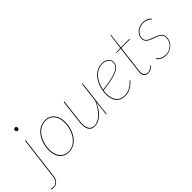

<svg xmlns="http://www.w3.org/2000/svg" viewBox="-63 -1471 2429 2429"><g transform="rotate(-45 1151.0 -256.5)"><path d="M127 -490 56 86Q53.5 108 45 126.5Q36.5 145 23 158.5Q9.5 172 -8 179.5Q-25.5 187 -46 187Q-58 187 -66.8 184.2Q-75.5 181.5 -83 176L-81 172Q-79 168 -76.2 168.2Q-73.5 168.5 -69.8 170.5Q-66 172.5 -60 174.8Q-54 177 -45 177Q-6.5 177 16.5 151.8Q39.5 126.5 45 86L116 -490ZM169 -672Q169 -661.5 161 -653.2Q153 -645 143 -645Q132.5 -645 124.8 -653.2Q117 -661.5 117 -672Q117 -683.5 124.8 -691.8Q132.5 -700 143 -700Q153 -700 161 -691.8Q169 -683.5 169 -672Z M411.5 -4Q461 -4 501.8 -29.2Q542.5 -54.5 571.5 -96Q600.5 -137.5 616.5 -190.5Q632.5 -243.5 632.5 -299Q632.5 -343 621.5 -377.8Q610.5 -412.5 590 -436.8Q569.5 -461 540.5 -474Q511.5 -487 475.5 -487Q442.5 -487 413.2 -475.8Q384 -464.5 359.5 -444.2Q335 -424 315.5 -396.2Q296 -368.5 282.5 -335.8Q269 -303 261.8 -266.8Q254.5 -230.5 254.5 -193Q254.5 -149 265.5 -114Q276.5 -79 296.8 -54.5Q317 -30 346 -17Q375 -4 411.5 -4ZM410.5 6Q371.5 6 340.2 -8Q309 -22 287.2 -47.8Q265.5 -73.5 254 -110.2Q242.5 -147 242.5 -193Q242.5 -231.5 250 -269Q257.5 -306.5 271.8 -340.2Q286 -374 306.2 -402.8Q326.5 -431.5 352.5 -452.5Q378.5 -473.5 409.8 -485.2Q441 -497 476.5 -497Q515.5 -497 546.5 -483Q577.5 -469 599.2 -443.2Q621 -417.5 632.8 -381Q644.5 -344.5 644.5 -299Q644.5 -261 637 -223.5Q629.5 -186 615.2 -152Q601 -118 580.8 -89Q560.5 -60 534.5 -39Q508.5 -18 477.2 -6Q446 6 410.5 6Z M819 -490 782 -178Q777 -137 779.8 -104.8Q782.5 -72.5 793.5 -50Q804.5 -27.5 824 -15.8Q843.5 -4 873 -4Q904 -4 935.8 -19.2Q967.5 -34.5 997.2 -63Q1027 -91.5 1053.8 -131.8Q1080.5 -172 1102 -222L1134 -490H1145L1086 0H1083Q1079 0 1078 -2.2Q1077 -4.5 1077 -7L1100 -197V-199.5Q1080 -153 1054 -115Q1028 -77 998 -50Q968 -23 936 -8.5Q904 6 872 6Q840 6 818.2 -6.5Q796.5 -19 784.2 -42.5Q772 -66 768.8 -100.2Q765.5 -134.5 771 -178L808 -490Z M1614 -407Q1614 -387.5 1608.8 -369.8Q1603.5 -352 1589.8 -336Q1576 -320 1551.5 -306Q1527 -292 1488.8 -279.8Q1450.5 -267.5 1396.5 -257.2Q1342.5 -247 1269.5 -239Q1265 -209.5 1265 -181Q1265 -140 1274.5 -107.2Q1284 -74.5 1302.8 -51.5Q1321.5 -28.5 1349.8 -16.2Q1378 -4 1416 -4Q1444.5 -4 1467.8 -10.8Q1491 -17.5 1509.5 -27.5Q1528 -37.5 1542.2 -49Q1556.5 -60.5 1566.8 -70.5Q1577 -80.5 1584 -87.2Q1591 -94 1595 -94Q1598 -94 1600 -92L1601 -91Q1577.5 -65.5 1555.2 -47.2Q1533 -29 1510.5 -17Q1488 -5 1464.5 0.5Q1441 6 1415 6Q1375 6 1344.8 -7Q1314.5 -20 1294.2 -44Q1274 -68 1264 -102.8Q1254 -137.5 1254 -181Q1254 -217 1261 -254.8Q1268 -292.5 1282 -327.5Q1296 -362.5 1316.5 -393.5Q1337 -424.5 1363.8 -447.5Q1390.5 -470.5 1423.2 -483.8Q1456 -497 1495 -497Q1530 -497 1553 -487.5Q1576 -478 1589.5 -464Q1603 -450 1608.5 -434.5Q1614 -419 1614 -407ZM1495 -487Q1447.5 -487 1409.8 -466.5Q1372 -446 1343.8 -412.5Q1315.5 -379 1297.2 -336.2Q1279 -293.5 1271 -249Q1345 -257 1398.5 -267.2Q1452 -277.5 1489 -289.5Q1526 -301.5 1548.8 -315.2Q1571.5 -329 1584 -344Q1596.5 -359 1600.8 -374.8Q1605 -390.5 1605 -407Q1605 -419 1599.2 -433Q1593.5 -447 1580.8 -459Q1568 -471 1546.8 -479Q1525.5 -487 1495 -487Z M1751 -73Q1751 -75.5 1751.2 -80.2Q1751.5 -85 1752.2 -93.8Q1753 -102.5 1754.8 -116.2Q1756.5 -130 1759 -151L1796.5 -459H1722Q1716 -459 1716 -464L1717 -467L1797.5 -469L1825 -666Q1825.5 -668.5 1827 -670.8Q1828.5 -673 1831 -673H1834L1809 -469H1962L1961 -459H1807.5L1770 -150Q1767.5 -129.5 1765.8 -116Q1764 -102.5 1763.2 -93.5Q1762.5 -84.5 1762.2 -79.8Q1762 -75 1762 -73Q1762 -54 1766.8 -40.5Q1771.5 -27 1780 -18.5Q1788.5 -10 1800 -6Q1811.5 -2 1825 -2Q1844.5 -2 1859.8 -8.5Q1875 -15 1886.2 -22.5Q1897.5 -30 1904.5 -36.5Q1911.5 -43 1914 -43Q1917 -43 1918 -41L1919 -39Q1902.5 -18.5 1876.5 -5.2Q1850.5 8 1824 8Q1789.5 8 1770.2 -11Q1751 -30 1751 -73Z M2340.5 -446Q2339 -443 2335.5 -443Q2332 -443 2325.5 -449.8Q2319 -456.5 2306.5 -464.8Q2294 -473 2274 -480Q2254 -487 2223.5 -487Q2195 -487 2169 -477Q2143 -467 2123 -449.8Q2103 -432.5 2091.2 -410Q2079.5 -387.5 2079.5 -363Q2079.5 -340 2089.5 -324.2Q2099.5 -308.5 2115.8 -297.5Q2132 -286.5 2152.8 -278.5Q2173.5 -270.5 2195.2 -262.8Q2217 -255 2238 -246.2Q2259 -237.5 2275.2 -225Q2291.5 -212.5 2301.5 -194.2Q2311.5 -176 2311.5 -150Q2311.5 -120.5 2299.5 -92Q2287.5 -63.5 2265.8 -41.2Q2244 -19 2213.5 -5.5Q2183 8 2145.5 8Q2121.5 8 2102.8 3.8Q2084 -0.5 2069 -8Q2054 -15.5 2041.2 -26.5Q2028.5 -37.5 2016.5 -51L2019.5 -54Q2022.5 -57 2024.5 -57Q2027 -57 2034 -48.2Q2041 -39.5 2055 -29Q2069 -18.5 2091.2 -9.8Q2113.5 -1 2147.5 -1Q2181.5 -1 2210 -13Q2238.5 -25 2258.8 -45.2Q2279 -65.5 2290.2 -92.5Q2301.5 -119.5 2301.5 -150Q2301.5 -174.5 2291.5 -191.5Q2281.5 -208.5 2265.2 -220.2Q2249 -232 2228 -240Q2207 -248 2185.2 -255.5Q2163.5 -263 2142.8 -271.5Q2122 -280 2105.8 -291.8Q2089.5 -303.5 2079.5 -320.8Q2069.5 -338 2069.5 -363Q2069.5 -389.5 2081.8 -413.8Q2094 -438 2115.2 -456.5Q2136.5 -475 2164.8 -486Q2193 -497 2225.5 -497Q2264 -497 2291.5 -485.8Q2319 -474.5 2342.5 -449Z"/></g></svg>

Font: Lato Hairline
Style: Italic
Weight: 100
Italic angle: -7°
Designer: Lukasz Dziedzic
Foundry: tyPoland Lukasz Dziedzic
Version: Version 2.007; 2014-02-27